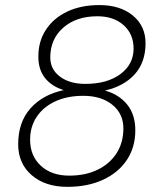

<svg xmlns="http://www.w3.org/2000/svg" viewBox="-20 -723 626 753"><path d="M244.1 9.8Q157.2 9.8 104.2 -36.1Q51.3 -82 51.3 -157.2Q51.3 -243.7 99.4 -297.9Q147.5 -352.1 230 -369.6Q183.6 -383.8 157 -416.5Q130.4 -449.2 130.4 -501Q130.4 -561.5 160.4 -606.9Q190.4 -652.3 244.1 -677.7Q297.9 -703.1 369.6 -703.1Q451.2 -703.1 501 -662.1Q550.8 -621.1 550.8 -553.7Q550.8 -478.5 508.3 -431.6Q465.8 -384.8 392.6 -368.2V-367.7Q447.3 -352.1 479 -312.7Q510.7 -273.4 510.7 -211.9Q510.7 -145.5 477.5 -95.7Q444.3 -45.9 384.3 -18.1Q324.2 9.8 244.1 9.8ZM251.5 -34.2Q315.4 -34.2 363 -57.4Q410.6 -80.6 437.3 -122.3Q463.9 -164.1 463.9 -219.2Q463.9 -276.9 420.7 -312Q377.4 -347.2 306.6 -347.2Q244.1 -347.2 197.3 -325.7Q150.4 -304.2 124.3 -265.4Q98.1 -226.6 98.1 -174.8Q98.1 -111.8 140.1 -73Q182.1 -34.2 251.5 -34.2ZM314.9 -394Q400.4 -394 452.1 -432.4Q503.9 -470.7 503.9 -532.7Q503.9 -589.4 464.8 -624.3Q425.8 -659.2 361.8 -659.2Q279.3 -659.2 228.3 -614.7Q177.2 -570.3 177.2 -497.6Q177.2 -451.2 215.1 -422.6Q252.9 -394 314.9 -394Z"/></svg>

Font: CaskaydiaCove NF ExtraLight
Style: Italic
Weight: 200
Italic angle: -10°
Designer: Aaron Bell
Foundry: Saja Typeworks
Version: Version 2111.001; VTT 6.35;Nerd Fonts 3.2.1